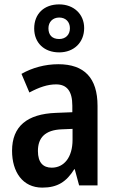

<svg xmlns="http://www.w3.org/2000/svg" viewBox="-20 -846 531 876"><path d="M250 -607C317 -607 364 -652 364 -718C364 -782 316 -826 250 -826C181 -826 136 -783 136 -716C136 -651 181 -607 250 -607ZM250 -668C217 -668 201 -687 201 -717C201 -746 221 -766 250 -766C280 -766 299 -746 299 -717C299 -687 279 -668 250 -668ZM246 -553C186 -553 127 -537 78 -509L114 -424C159 -448 197 -461 236 -461C286 -461 310 -429 310 -364V-334L235 -331C104 -326 35 -270 35 -158C35 -62 83 10 173 10C243 10 283 -17 319 -74H321L341 0H425V-363C425 -490 365 -553 246 -553ZM262 -256 311 -258V-208C311 -128 272 -81 216 -81C177 -81 153 -104 153 -157C153 -217 185 -253 262 -256Z"/></svg>

Font: Noto Sans Sinhala UI Condensed SemiBold
Style: Regular
Weight: 600
Width: 3
Designer: Jelle Bosma - Monotype Design Team
Foundry: Monotype Imaging Inc.
Version: Version 2.006